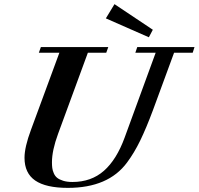

<svg xmlns="http://www.w3.org/2000/svg" viewBox="-20 -889 954 922"><path d="M694.8 -710 488.3 -800.8 529.8 -869.1 713.9 -746.1ZM305.7 13.2Q200.2 13.2 148.9 -22.2Q97.7 -57.6 97.7 -131.3Q97.7 -182.6 128.9 -266.1L265.1 -635.7H166.5L176.3 -663.1H500L490.2 -635.7H401.9L258.8 -246.1Q229.5 -166.5 229.5 -109.9Q229.5 -94.2 231 -82.5Q232.4 -70.8 238.3 -57.1Q244.1 -43.5 254.4 -35.2Q264.6 -26.9 283.2 -21Q301.8 -15.1 327.6 -15.1Q418 -15.1 479 -68.8Q540 -122.6 578.6 -228.5L727.5 -635.7H629.9L639.2 -663.1H914.1L905.3 -635.7H815.9L714.8 -360.8Q682.6 -274.4 653.6 -214.6Q624.5 -154.8 590.3 -108.9Q500.5 13.2 305.7 13.2Z"/></svg>

Font: Elstob 18pt
Style: Bold Italic
Weight: 700
Italic angle: -20°
Designer: Peter S. Baker
Version: Version 1.015